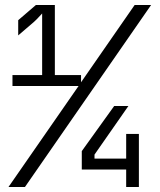

<svg xmlns="http://www.w3.org/2000/svg" viewBox="-20 -750 640 770"><path d="M14 0 295 -405H30V-449H149V-696Q144 -691 135.5 -681.5Q127 -672 116 -662L53 -608V-669L124 -730H200V-449H305V-420L520 -730H586L80 0ZM486 0V-70H308V-144L438 -325H495L359 -130V-114H486V-213H537V0Z"/></svg>

Font: JetBrains Mono NL ExtraLight
Style: Regular
Weight: 200
Designer: Philipp Nurullin, Konstantin Bulenkov
Foundry: JetBrains
Version: Version 2.304; ttfautohint (v1.8.4.7-5d5b)